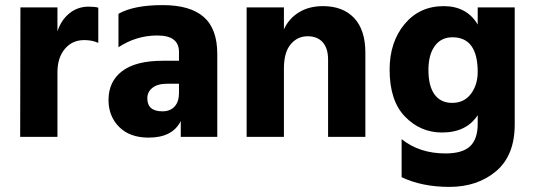

<svg xmlns="http://www.w3.org/2000/svg" viewBox="-20 -536 2091 752"><path d="M205 -507V-413Q219 -457 251.5 -483.5Q284 -510 327 -510Q351 -510 365 -506V-368Q341 -379 310 -379Q263 -379 234 -344.5Q205 -310 205 -253V0H59L60 -507Z M681 -208H634Q597 -208 577 -192Q557 -176 557 -151Q557 -100 616 -100Q647 -100 664 -119Q681 -138 681 -171ZM444 -351V-482Q504 -516 617 -516Q725 -516 778 -469.5Q831 -423 831 -325V0H688V-62Q656 3 562 3Q488 3 446.5 -39Q405 -81 405 -144Q405 -217 458.5 -257.5Q512 -298 617 -298H681V-333Q681 -397 596 -397Q514 -397 444 -351Z M1092 -507V-421Q1111 -463 1150.5 -487.5Q1190 -512 1245 -512Q1323 -512 1367 -465.5Q1411 -419 1411 -329V0H1265V-302Q1265 -347 1244 -370.5Q1223 -394 1185 -394Q1145 -394 1118.5 -362.5Q1092 -331 1092 -268V0H946V-507Z M1751 -133Q1798 -133 1824.5 -168.5Q1851 -204 1851 -254Q1851 -390 1752 -390Q1708 -390 1683 -356Q1658 -322 1658 -262Q1658 -199 1682 -166Q1706 -133 1751 -133ZM1851 -507H1996V-49Q1996 73 1923 134.5Q1850 196 1740 196Q1633 196 1553 158V9Q1623 65 1725 65Q1791 65 1821 37Q1851 9 1851 -51V-85Q1807 -17 1711 -17Q1627 -17 1566.5 -79Q1506 -141 1506 -263Q1506 -371 1564.5 -441.5Q1623 -512 1718 -512Q1808 -512 1851 -440Z"/></svg>

Font: Hind Bold
Style: Regular
Weight: 700
Designer: Manushi Parikh, Satya Rajpurohit
Foundry: Indian Type Foundry
Version: Version 1.201;PS 1.0;hotconv 1.0.78;makeotf.lib2.5.61930; tt